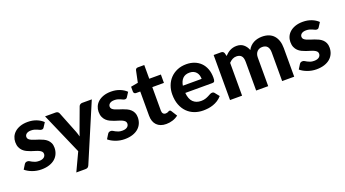

<svg xmlns="http://www.w3.org/2000/svg" viewBox="-60 -1285 3712 2065"><g transform="rotate(-20 1795.5 -252.0)"><path d="M377.5 -409.5Q372 -401 366.2 -397.2Q360.5 -393.5 350.5 -393.5Q340.5 -393.5 330 -398.5Q319.5 -403.5 306.5 -409.2Q293.5 -415 276.8 -420Q260 -425 238 -425Q204.5 -425 186 -411.2Q167.5 -397.5 167.5 -375Q167.5 -359.5 178 -349Q188.5 -338.5 205.8 -330.8Q223 -323 245 -316.2Q267 -309.5 290.2 -301.5Q313.5 -293.5 335.5 -283Q357.5 -272.5 374.8 -256.8Q392 -241 402.5 -218.8Q413 -196.5 413 -165Q413 -127.5 399.2 -95.8Q385.5 -64 359 -41Q332.5 -18 293 -5Q253.5 8 202 8Q175.5 8 149.5 3.2Q123.5 -1.5 100 -10.2Q76.5 -19 56 -30.5Q35.5 -42 20.5 -55.5L52.5 -107Q58 -116 66.2 -121Q74.5 -126 87.5 -126Q100 -126 110.5 -119.8Q121 -113.5 134 -106.2Q147 -99 164.8 -92.8Q182.5 -86.5 209 -86.5Q229 -86.5 243.5 -91Q258 -95.5 267 -103.2Q276 -111 280.2 -120.8Q284.5 -130.5 284.5 -141Q284.5 -158 273.8 -168.8Q263 -179.5 245.8 -187.5Q228.5 -195.5 206 -202Q183.5 -208.5 160.2 -216.5Q137 -224.5 114.8 -235.5Q92.5 -246.5 75.2 -263.2Q58 -280 47.2 -304.5Q36.5 -329 36.5 -364Q36.5 -396 49 -424.8Q61.5 -453.5 86.5 -475.5Q111.5 -497.5 148.8 -510.5Q186 -523.5 235 -523.5Q290 -523.5 335 -505.5Q380 -487.5 409 -458.5Z M967.5 -515.5 689.5 138.5Q683 152.5 673.8 159.5Q664.5 166.5 644.5 166.5H542L639.5 -41.5L432.5 -515.5H553.5Q570 -515.5 579 -508Q588 -500.5 592 -490.5L690 -244Q695.5 -229.5 699.8 -214.8Q704 -200 708 -185.5Q717 -215 728.5 -244.5L819.5 -490.5Q823.5 -501.5 834 -508.5Q844.5 -515.5 857 -515.5Z M1331 -409.5Q1325.5 -401 1319.8 -397.2Q1314 -393.5 1304 -393.5Q1294 -393.5 1283.5 -398.5Q1273 -403.5 1260 -409.2Q1247 -415 1230.2 -420Q1213.5 -425 1191.5 -425Q1158 -425 1139.5 -411.2Q1121 -397.5 1121 -375Q1121 -359.5 1131.5 -349Q1142 -338.5 1159.2 -330.8Q1176.5 -323 1198.5 -316.2Q1220.5 -309.5 1243.8 -301.5Q1267 -293.5 1289 -283Q1311 -272.5 1328.2 -256.8Q1345.5 -241 1356 -218.8Q1366.5 -196.5 1366.5 -165Q1366.5 -127.5 1352.8 -95.8Q1339 -64 1312.5 -41Q1286 -18 1246.5 -5Q1207 8 1155.5 8Q1129 8 1103 3.2Q1077 -1.5 1053.5 -10.2Q1030 -19 1009.5 -30.5Q989 -42 974 -55.5L1006 -107Q1011.5 -116 1019.8 -121Q1028 -126 1041 -126Q1053.5 -126 1064 -119.8Q1074.5 -113.5 1087.5 -106.2Q1100.5 -99 1118.2 -92.8Q1136 -86.5 1162.5 -86.5Q1182.5 -86.5 1197 -91Q1211.5 -95.5 1220.5 -103.2Q1229.5 -111 1233.8 -120.8Q1238 -130.5 1238 -141Q1238 -158 1227.2 -168.8Q1216.5 -179.5 1199.2 -187.5Q1182 -195.5 1159.5 -202Q1137 -208.5 1113.8 -216.5Q1090.5 -224.5 1068.2 -235.5Q1046 -246.5 1028.8 -263.2Q1011.5 -280 1000.8 -304.5Q990 -329 990 -364Q990 -396 1002.5 -424.8Q1015 -453.5 1040 -475.5Q1065 -497.5 1102.2 -510.5Q1139.5 -523.5 1188.5 -523.5Q1243.5 -523.5 1288.5 -505.5Q1333.5 -487.5 1362.5 -458.5Z M1631 8Q1596 8 1569 -2.2Q1542 -12.5 1523.5 -31.5Q1505 -50.5 1495.5 -77.5Q1486 -104.5 1486 -138.5V-416.5H1437.5Q1426.5 -416.5 1418.8 -423.5Q1411 -430.5 1411 -444.5V-498.5L1493.5 -513.5L1521.5 -647Q1527 -669.5 1552 -669.5H1624V-512.5H1757V-416.5H1624V-147.5Q1624 -126 1634.2 -113.5Q1644.5 -101 1663.5 -101Q1673.5 -101 1680.5 -103.2Q1687.5 -105.5 1692.5 -108.2Q1697.5 -111 1701.8 -113.2Q1706 -115.5 1710.5 -115.5Q1716.5 -115.5 1720.5 -112.8Q1724.5 -110 1728.5 -103.5L1770 -37.5Q1741.5 -15 1705.5 -3.5Q1669.5 8 1631 8Z M2153 -318.5Q2153 -340 2147.2 -359.5Q2141.5 -379 2129 -394Q2116.5 -409 2097.5 -417.8Q2078.5 -426.5 2052 -426.5Q2002.5 -426.5 1974.5 -398.5Q1946.5 -370.5 1938 -318.5ZM1936 -236.5Q1942.5 -164 1977.2 -130.5Q2012 -97 2068 -97Q2096.5 -97 2117.2 -103.8Q2138 -110.5 2153.8 -118.8Q2169.5 -127 2182.2 -133.8Q2195 -140.5 2207.5 -140.5Q2223.5 -140.5 2232.5 -128.5L2272.5 -78.5Q2250.5 -53 2224 -36.2Q2197.5 -19.5 2169 -9.8Q2140.5 0 2111.5 3.8Q2082.5 7.5 2055.5 7.5Q2001.5 7.5 1954.8 -10.2Q1908 -28 1873.2 -62.8Q1838.5 -97.5 1818.5 -149Q1798.5 -200.5 1798.5 -268.5Q1798.5 -321 1815.8 -367.5Q1833 -414 1865.5 -448.5Q1898 -483 1944.5 -503.2Q1991 -523.5 2049.5 -523.5Q2099 -523.5 2140.8 -507.8Q2182.5 -492 2212.8 -462Q2243 -432 2259.8 -388.2Q2276.5 -344.5 2276.5 -288.5Q2276.5 -273 2275 -263Q2273.5 -253 2270 -247Q2266.5 -241 2260.5 -238.8Q2254.5 -236.5 2245 -236.5Z M2362 0V-515.5H2447Q2473 -515.5 2481.5 -491.5L2489.5 -458Q2503 -472 2517.2 -484Q2531.5 -496 2548 -504.8Q2564.5 -513.5 2583.8 -518.5Q2603 -523.5 2625.5 -523.5Q2673 -523.5 2704 -498.2Q2735 -473 2751 -431Q2763.5 -455.5 2781.8 -473.2Q2800 -491 2821.8 -502Q2843.5 -513 2867.8 -518.2Q2892 -523.5 2916.5 -523.5Q2960 -523.5 2993.5 -510.5Q3027 -497.5 3049.8 -472.2Q3072.5 -447 3084.5 -410.5Q3096.5 -374 3096.5 -327.5V0H2958.5V-327.5Q2958.5 -418 2881 -418Q2863.5 -418 2848.8 -412.2Q2834 -406.5 2822.8 -395Q2811.5 -383.5 2805.2 -366.5Q2799 -349.5 2799 -327.5V0H2661V-327.5Q2661 -376.5 2641.8 -397.2Q2622.5 -418 2585 -418Q2561 -418 2539.8 -406.8Q2518.5 -395.5 2500 -375.5V0Z M3526 -409.5Q3520.5 -401 3514.8 -397.2Q3509 -393.5 3499 -393.5Q3489 -393.5 3478.5 -398.5Q3468 -403.5 3455 -409.2Q3442 -415 3425.2 -420Q3408.5 -425 3386.5 -425Q3353 -425 3334.5 -411.2Q3316 -397.5 3316 -375Q3316 -359.5 3326.5 -349Q3337 -338.5 3354.2 -330.8Q3371.5 -323 3393.5 -316.2Q3415.5 -309.5 3438.8 -301.5Q3462 -293.5 3484 -283Q3506 -272.5 3523.2 -256.8Q3540.5 -241 3551 -218.8Q3561.5 -196.5 3561.5 -165Q3561.5 -127.5 3547.8 -95.8Q3534 -64 3507.5 -41Q3481 -18 3441.5 -5Q3402 8 3350.5 8Q3324 8 3298 3.2Q3272 -1.5 3248.5 -10.2Q3225 -19 3204.5 -30.5Q3184 -42 3169 -55.5L3201 -107Q3206.5 -116 3214.8 -121Q3223 -126 3236 -126Q3248.5 -126 3259 -119.8Q3269.5 -113.5 3282.5 -106.2Q3295.5 -99 3313.2 -92.8Q3331 -86.5 3357.5 -86.5Q3377.5 -86.5 3392 -91Q3406.5 -95.5 3415.5 -103.2Q3424.5 -111 3428.8 -120.8Q3433 -130.5 3433 -141Q3433 -158 3422.2 -168.8Q3411.5 -179.5 3394.2 -187.5Q3377 -195.5 3354.5 -202Q3332 -208.5 3308.8 -216.5Q3285.5 -224.5 3263.2 -235.5Q3241 -246.5 3223.8 -263.2Q3206.5 -280 3195.8 -304.5Q3185 -329 3185 -364Q3185 -396 3197.5 -424.8Q3210 -453.5 3235 -475.5Q3260 -497.5 3297.2 -510.5Q3334.5 -523.5 3383.5 -523.5Q3438.5 -523.5 3483.5 -505.5Q3528.5 -487.5 3557.5 -458.5Z"/></g></svg>

Font: Lato 2
Style: Regular
Weight: 800
Designer: Lukasz Dziedzic with Adam Twardoch and Botio Nikoltchev
Foundry: tyPoland Lukasz Dziedzic
Version: Version 2.015; 2015-08-06; http://www.latofonts.com/